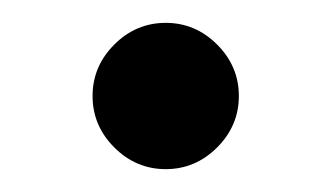

<svg xmlns="http://www.w3.org/2000/svg" viewBox="-20 -355 290 168"><path d="M125 -207Q99 -207 80 -226Q61 -245 61 -271Q61 -297 80 -316Q99 -335 125 -335Q151 -335 170 -316Q189 -297 189 -271Q189 -245 170 -226Q151 -207 125 -207Z"/></svg>

Font: Spectral Medium
Style: Regular
Weight: 500
Designer: Jean-Baptiste Levee
Foundry: Production Type
Version: Version 2.001